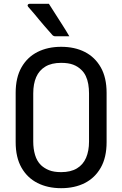

<svg xmlns="http://www.w3.org/2000/svg" viewBox="-20 -965 640 1005"><path d="M300 -720Q371 -720 424 -693Q477 -666 507.5 -612.5Q538 -559 538 -479V-221Q538 -141 507.5 -87.5Q477 -34 424 -7Q371 20 300 20Q230 20 176.5 -7Q123 -34 92.5 -87.5Q62 -141 62 -221V-479Q62 -559 92.5 -612.5Q123 -666 176.5 -693Q230 -720 300 -720ZM154 -224Q154 -186 163.5 -154Q173 -122 194 -101Q212 -84 237 -74Q262 -64 300 -64Q350 -64 382.5 -83.5Q415 -103 430.5 -139Q446 -175 446 -224V-476Q446 -502 442 -525Q438 -548 429 -567Q420 -586 406 -599Q388 -617 363 -626.5Q338 -636 300 -636Q250 -636 217.5 -616.5Q185 -597 169.5 -561.5Q154 -526 154 -476ZM236 -945Q256 -914 273 -887Q290 -860 307.5 -833Q325 -806 343 -775Q331 -775 321 -775Q311 -775 299 -775Q287 -775 270 -775Q264 -775 259.5 -777.5Q255 -780 253 -783Q229 -810 213.5 -828Q198 -846 185.5 -861Q173 -876 159.5 -892.5Q146 -909 127 -930Q123 -935 125.5 -940Q128 -945 134 -945Q155 -945 168.5 -945Q182 -945 197 -945Q212 -945 236 -945Z"/></svg>

Font: Rec Mono Linear
Style: Regular
Weight: 400
Monospace: yes
Version: Version 1.085; ttfautohint (v1.8.4.7-5d5b)